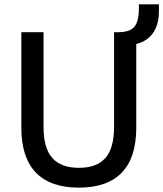

<svg xmlns="http://www.w3.org/2000/svg" viewBox="-20 -853 750 882"><path d="M342 9Q212 9 145 -60Q78 -129 78 -267V-705H180V-270Q180 -172 220.5 -127Q261 -82 343 -82Q424 -82 464 -127Q504 -172 504 -270V-705H606V-267Q606 -129 539.5 -60Q473 9 342 9ZM586 -647 527 -685V-705Q561 -706 580.5 -716.5Q600 -727 609 -750.5Q618 -774 618 -814V-833H710V-800Q710 -756 695.5 -723.5Q681 -691 653 -671.5Q625 -652 586 -647Z"/></svg>

Font: Nunito Sans 10pt SemiCondensed SemiBold
Style: Regular
Weight: 600
Width: 4
Designer: Vernon Adams
Foundry: Vernon Adams
Version: Version 3.101;gftools[0.9.27]